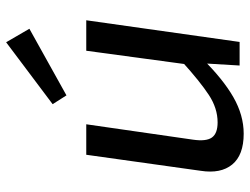

<svg xmlns="http://www.w3.org/2000/svg" viewBox="-112 -670 796 611"><g transform="rotate(-90 285.5 -365.0)"><path d="M195 -488 146 -148Q140 -106 153 -88Q166 -70 201 -70Q246 -70 288.5 -98Q331 -126 393 -182L404 -119Q339 -53 281.5 -20Q224 13 165 13Q97 13 67 -23.5Q37 -60 47 -124L98 -488ZM526 -488 457 0H382L390 -134L383 -148L429 -488ZM456 -743 499 -669 287 -551 259 -595Z"/></g></svg>

Font: Exo 2 Medium
Style: Italic
Weight: 500
Italic angle: -8°
Designer: Natanael Gama
Foundry: Natanael Gama
Version: Version 2.010